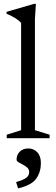

<svg xmlns="http://www.w3.org/2000/svg" viewBox="-20 -730 296 1014"><path d="M164.5 -42.5 242 -18.5V0H15.5V-18.5L91.5 -42.5V-609Q82 -620.5 63 -632.8Q44 -645 14.5 -657.5V-667.5L159.5 -709.5H169.5L164.5 -629.5ZM65 231.5Q104.5 220 119.2 208.5Q134 197 134 179Q134 164.5 124 155.2Q114 146 100.8 139.5Q87.5 133 77.5 126.8Q67.5 120.5 67.5 113Q67.5 87.5 84.5 70.8Q101.5 54 129.5 54Q157.5 54 176.8 74Q196 94 196 131.5Q196 177 172.2 212.2Q148.5 247.5 75.5 265Z"/></svg>

Font: Newsreader Text
Style: Regular
Weight: 400
Designer: Hugues Gentile
Foundry: Production Type
Version: Version 1.002